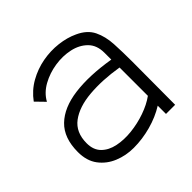

<svg xmlns="http://www.w3.org/2000/svg" viewBox="-135 -636 772 772"><g transform="rotate(-45 251.0 -250.0)"><path d="M211 5Q167 5 128 -11Q89 -27 64.5 -59.5Q40 -92 40 -142Q40 -222 84 -264.5Q128 -307 208.5 -317.5Q289 -328 398 -310V-349Q398 -392 373 -417Q348 -442 309 -450.5Q270 -459 227.5 -452.5Q185 -446 149 -426Q113 -406 95 -373L58 -411Q85 -448 124 -470Q163 -492 206.5 -500Q250 -508 292.5 -503Q335 -498 369 -482Q413 -462 430 -427Q447 -392 449.5 -346Q452 -300 452 -245L451 0H399V-47Q359 -22 309.5 -8.5Q260 5 211 5ZM399 -103V-264Q314 -278 243.5 -272Q173 -266 131.5 -235Q90 -204 90 -142Q90 -104 112 -82Q134 -60 170 -52.5Q206 -45 248 -49.5Q290 -54 330 -68Q370 -82 399 -103Z"/></g></svg>

Font: Kulim Park ExtraLight
Style: Regular
Weight: 275
Designer: Noponies / Dale Sattler
Foundry: Noponies
Version: Version 1.000; ttfautohint (v1.8.3)